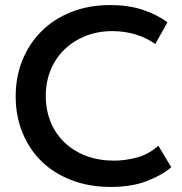

<svg xmlns="http://www.w3.org/2000/svg" viewBox="-20 -730 719 759"><path d="M418 9Q333 9 263.5 -17.5Q194 -44 145 -91.5Q96 -139 69 -205Q42 -271 42 -349Q42 -427 69 -493Q96 -559 145 -607.5Q194 -656 263 -683Q332 -710 416 -710Q486 -710 542 -692Q598 -674 642 -642L594 -556Q557 -582 513.5 -594.5Q470 -607 424 -607Q367 -607 319 -588Q271 -569 235.5 -535Q200 -501 180.5 -454Q161 -407 161 -351Q161 -294 180.5 -247Q200 -200 236 -166Q272 -132 321.5 -113.5Q371 -95 431 -95Q476 -95 522 -107.5Q568 -120 606 -154L657 -69Q620 -37 560 -14Q500 9 418 9Z"/></svg>

Font: Tilda Sans Semibold
Style: Regular
Weight: 600
Designer: ParaType Ltd
Foundry: ParaType Ltd
Version: Version 1.009